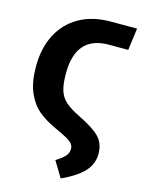

<svg xmlns="http://www.w3.org/2000/svg" viewBox="-134 -770 791 1068"><g transform="rotate(15 261.5 -235.5)"><path d="M269 131Q304 109 320.5 91Q337 73 337 49Q337 32 327 19.5Q317 7 293 -6.5Q269 -20 222 -41Q163 -68 121.5 -103Q80 -138 55 -197Q30 -256 30 -345Q30 -449 70 -527.5Q110 -606 186 -649.5Q262 -693 368 -693H519L502 -566H390Q201 -566 201 -350Q201 -288 212.5 -252Q224 -216 252 -191Q280 -166 335 -139Q418 -99 455 -62Q492 -25 492 36Q492 94 451.5 138Q411 182 324 222Z"/></g></svg>

Font: Fira Sans Condensed
Style: Bold
Weight: 700
Width: 3
Designer: bBox Type GmbH & Carrois Corporate GbR & Edenspiekermann AG
Foundry: bBox Type GmbH & Carrois Corporate GbR & Edenspiekermann AG
Version: Version 4.301